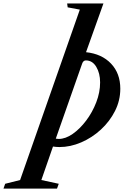

<svg xmlns="http://www.w3.org/2000/svg" viewBox="-214 -831 748 1098"><path d="M-194 247.5 -184.5 220 -99 198.5 242.5 -776 173 -789 170 -811H377.5L278 -532.5Q368 -523 421 -467.2Q474 -411.5 474 -323.5Q474 -256.5 443.8 -196.5Q413.5 -136.5 363 -90Q312.5 -43.5 250.5 -16.8Q188.5 10 125.5 10Q115.5 10 106 9Q96.5 8 89 7L22.5 198.5L122 220L112 247.5ZM122 -36.5Q160.5 -36.5 201.8 -65.2Q243 -94 278.8 -141.5Q314.5 -189 336.5 -246Q358.5 -303 358.5 -359.5Q358.5 -412 336.5 -448.8Q314.5 -485.5 277 -485.5Q262 -485.5 255.5 -466.5L105 -38Q113.5 -36.5 122 -36.5Z"/></svg>

Font: Libre Caslon Condensed Bold
Style: Italic
Weight: 700
Italic angle: -22.583°
Designer: Pablo Impallari, Rodrigo Fuenzalida, Katja Schimmel, Ertekin Erdin
Foundry: Pablo Impallari, Rodrigo Fuenzalida
Version: Version 2.000; ttfautohint (v1.8.4.7-5d5b);gftools[0.9.33]